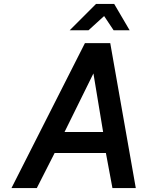

<svg xmlns="http://www.w3.org/2000/svg" viewBox="-20 -950 717 970"><path d="M332 -797 465 -930H557L635 -797H554L506 -869L427 -797ZM306 -283H501L452 -579ZM38 0 409 -732H537L666 0H548L515 -177H256L166 0Z"/></svg>

Font: Exo
Style: Demi Bold Italic
Weight: 600
Designer: Natanael Gama
Version: Version 1